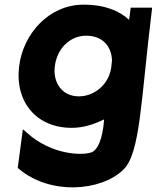

<svg xmlns="http://www.w3.org/2000/svg" viewBox="-20 -525 672 823"><path d="M318 -112C246 -112 206 -171 215 -241C224 -315 278 -372 350 -372C417 -372 458 -329 460 -266C459 -257 458 -246 457 -237C448 -166 387 -112 318 -112ZM508 203C582 133 583 -91 631 -482L632 -492H540L539 -482C538 -474 536 -455 533 -440C494 -477 432 -505 338 -505C190 -505 79 -380 62 -241C43 -85 139 23 287 23C338 23 382 8 426 -13C424 26 412 113 372 128C335 142 201 141 93 42L78 29L56 195L60 198C194 312 411 296 508 203Z"/></svg>

Font: Bluebird
Style: SfBdObl
Weight: 700
Designer: Jasper
Foundry: Cannot Into Space Fonts
Version: Version 0.98